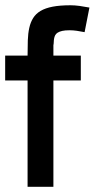

<svg xmlns="http://www.w3.org/2000/svg" viewBox="-43 -716 363 736"><path d="M299.8 -687Q280.9 -690.7 262 -693.3Q243.1 -695.8 227.6 -695.8Q186.9 -695.8 158.8 -690.4Q130.8 -685 112.5 -674.1Q94.2 -663.2 84.2 -647Q74.1 -630.9 69.3 -609.5Q64.5 -588.2 63.6 -561.3Q62.7 -534.5 62.7 -502.9H-23.2V-407.5H62.7V0H161.7V-407.5H266.8V-502.9H161.7V-542.5Q163 -548.5 163.1 -555.2Q163.2 -561.9 164.4 -568.3Q165.5 -574.7 168.4 -580.6Q171.2 -586.4 177.8 -590.7Q184.5 -595 195.4 -597.5Q206.2 -600 223.6 -600Q237.5 -600 251.7 -597.9Q265.9 -595.7 281.3 -592.7Z"/></svg>

Font: Saysettha
Style: Regular
Weight: 400
Designer: John M. Durdin
Foundry: Lao Script for Windows
Version: Version 2.201